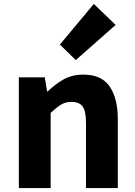

<svg xmlns="http://www.w3.org/2000/svg" viewBox="-20 -958 689 978"><path d="M76 0V-564H208L220 -492H223Q259 -528 303 -553Q347 -578 405 -578Q497 -578 538.5 -517.5Q580 -457 580 -351V0H418V-330Q418 -393 400.5 -416Q383 -439 345 -439Q313 -439 290 -424.5Q267 -410 238 -383V0ZM366 -652 285 -731 458 -938 569 -831Z"/></svg>

Font: Noto Sans KR ExtraBold
Style: Regular
Weight: 800
Designer: Ryoko NISHIZUKA  (kana, bopomofo & ideographs); Paul D. Hunt (Latin, Greek & Cyrillic); Sandoll Communications , Soo-you
Foundry: Adobe
Version: Version 2.004-H2;hotconv 1.0.118;makeotfexe 2.5.65603